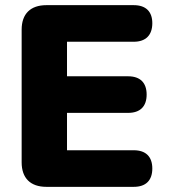

<svg xmlns="http://www.w3.org/2000/svg" viewBox="-20 -725 654 745"><path d="M499 0C546 0 571 -25 571 -71C571 -117 546 -142 499 -142H240V-287H477C524 -287 549 -312 549 -358C549 -404 524 -429 477 -429H240V-563H499C546 -563 571 -589 571 -635C571 -680 546 -705 499 -705H160C98 -705 64 -671 64 -610V-95C64 -34 98 0 160 0Z"/></svg>

Font: Nunito Black
Style: Regular
Weight: 900
Designer: Vernon Adams
Foundry: Vernon Adams
Version: Version 3.602